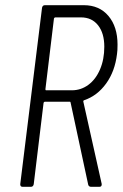

<svg xmlns="http://www.w3.org/2000/svg" viewBox="-20 -720 473 740"><path d="M320 -8 252 -325Q252 -328 249 -328H153Q150 -328 148 -324L110 -10Q108 0 99 0H67Q58 0 58 -10L142 -690Q144 -700 153 -700H303Q363 -700 398 -658.5Q433 -617 433 -548Q433 -524 431 -512Q423 -445 389 -398Q355 -351 305 -334Q301 -333 301 -329L372 -11V-9Q372 0 363 0H331Q327 0 324 -2Q321 -4 320 -8ZM188 -649 155 -376Q155 -372 158 -372H257Q292 -372 320.5 -393Q349 -414 365.5 -452.5Q382 -491 382 -540Q382 -592 358 -622.5Q334 -653 292 -653H193Q190 -653 188 -649Z"/></svg>

Font: Barlow Condensed Light
Style: Italic
Weight: 300
Width: 3
Italic angle: -7°
Designer: Jeremy Tribby
Foundry: Tribby Type
Version: Version 1.408